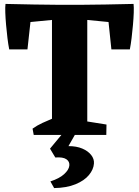

<svg xmlns="http://www.w3.org/2000/svg" viewBox="-20 -688 708 979"><path d="M245 0V-662H425V0ZM152 0 146 -32Q168 -48 196 -61Q224 -74 251 -85L252 0ZM382 0 385 -75 523 -53 522 0ZM27 -436Q22 -461 18 -494Q14 -527 11 -561Q8 -595 7 -623.5Q6 -652 8 -668L143 -646L120 -436ZM25 -565 8 -668Q88 -666 154 -665Q220 -664 278 -663.5Q336 -663 394 -663.5Q452 -664 516.5 -665Q581 -666 660 -668L644 -565L335 -595ZM548 -436 526 -646 661 -668Q663 -652 662 -623.5Q661 -595 658 -561Q655 -527 651 -494Q647 -461 642 -436ZM256 271 237 237Q283 222 307 200Q331 178 333.5 157Q336 136 318.5 124Q301 112 262 115L235 70L298 -6H365L329 57Q370 57 399.5 69.5Q429 82 445 102.5Q461 123 459 146Q457 176 433.5 204.5Q410 233 365 251.5Q320 270 256 271Z"/></svg>

Font: Eczar
Style: Bold
Weight: 700
Designer: Vaibhav Singh
Foundry: Rosetta Type Foundry
Version: Version 2.000